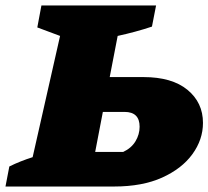

<svg xmlns="http://www.w3.org/2000/svg" viewBox="-63 -680 760 700"><path d="M-43 0 -29 -73Q-9 -83 12.5 -91.5Q34 -100 56 -107L156 -549L73 -580L88 -660H506L491 -583Q461 -573 429.5 -564.5Q398 -556 366 -549L337 -399H460Q564 -399 620.5 -352.5Q677 -306 677 -232Q677 -171 638.5 -118Q600 -65 528 -32.5Q456 0 353 0ZM284 -126H386Q416 -140 431 -165Q446 -190 446 -218Q446 -272 391 -272H312Z"/></svg>

Font: Piazzolla SC Black
Style: Italic
Weight: 900
Italic angle: -11.3°
Designer: Juan Pablo del Peral
Foundry: Huerta Tipografica
Version: Version 1.330